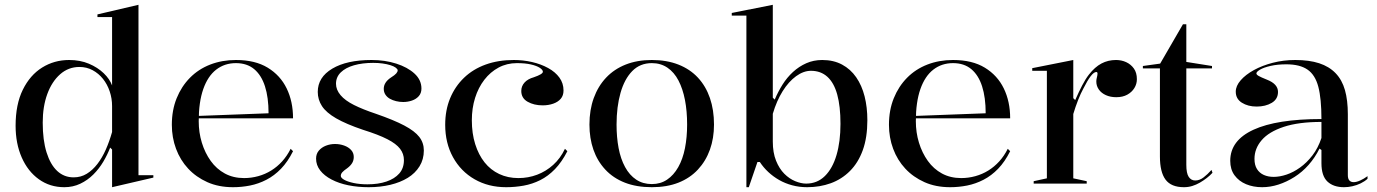

<svg xmlns="http://www.w3.org/2000/svg" viewBox="-20 -765 5738 800"><path d="M557 -745V-35H619V-25L447 15V-142L439 -150Q428 -121 410.5 -91.5Q393 -62 369 -38Q345 -14 314.5 0.5Q284 15 248 15Q188 15 142 -18Q96 -51 70.5 -109Q45 -167 45 -241Q45 -330 75 -391Q105 -452 155.5 -483.5Q206 -515 268 -515Q314 -515 350.5 -499.5Q387 -484 412 -460Q437 -436 447 -409V-694H386V-705ZM311 -486Q265 -486 230.5 -455.5Q196 -425 177 -373Q158 -321 158 -254Q158 -181 174 -130Q190 -79 218.5 -52.5Q247 -26 287 -26Q317 -26 341.5 -41Q366 -56 386 -82Q406 -108 421 -142Q436 -176 447 -215V-323Q447 -355 437 -384.5Q427 -414 409 -436.5Q391 -459 366 -472.5Q341 -486 311 -486Z M963 -515Q1043 -515 1095.5 -483Q1148 -451 1174.5 -396.5Q1201 -342 1201 -272H806V-282L1099 -293Q1099 -359 1084 -405.5Q1069 -452 1039 -477Q1009 -502 963 -502Q916 -502 881 -475Q846 -448 827 -394Q808 -340 808 -260Q808 -213 821 -170.5Q834 -128 858 -94.5Q882 -61 917 -42Q952 -23 997 -23Q1027 -23 1056 -31Q1085 -39 1110 -54.5Q1135 -70 1155.5 -92.5Q1176 -115 1191 -145L1201 -135Q1179 -91 1151 -62Q1123 -33 1090 -16Q1057 1 1022 8Q987 15 951 15Q891 15 844 -6Q797 -27 764 -62.5Q731 -98 713.5 -145Q696 -192 696 -245Q696 -306 716 -355.5Q736 -405 771.5 -441Q807 -477 856 -496Q905 -515 963 -515Z M1516 15Q1471 15 1431.5 7Q1392 -1 1361.5 -17Q1331 -33 1314 -55Q1297 -77 1297 -104Q1297 -124 1308.5 -137.5Q1320 -151 1338 -158Q1356 -165 1376 -165Q1396 -165 1414 -158.5Q1432 -152 1443 -140Q1454 -128 1454 -111Q1454 -97 1447.5 -86Q1441 -75 1428 -65Q1412 -54 1406 -47Q1400 -40 1400 -32Q1400 -24 1414 -16Q1428 -8 1453.5 -2.5Q1479 3 1511 3Q1556 3 1590 -8.5Q1624 -20 1643.5 -42Q1663 -64 1663 -98Q1663 -124 1647 -145Q1631 -166 1594 -185Q1557 -204 1493 -224Q1422 -248 1380.5 -272Q1339 -296 1321.5 -323Q1304 -350 1304 -382Q1304 -443 1364.5 -479Q1425 -515 1528 -515Q1584 -515 1631 -500Q1678 -485 1707 -458.5Q1736 -432 1736 -396Q1736 -377 1725 -364.5Q1714 -352 1696.5 -346Q1679 -340 1660 -340Q1645 -340 1630.5 -343.5Q1616 -347 1604.5 -353.5Q1593 -360 1586 -370.5Q1579 -381 1579 -395Q1579 -422 1609 -442Q1625 -452 1631 -459Q1637 -466 1637 -472Q1637 -477 1629 -483Q1621 -489 1606.5 -493.5Q1592 -498 1574 -500.5Q1556 -503 1535 -503Q1490 -503 1455 -493Q1420 -483 1400 -463.5Q1380 -444 1380 -416Q1380 -391 1399 -368.5Q1418 -346 1455 -327.5Q1492 -309 1546 -291Q1621 -265 1664.5 -242Q1708 -219 1727 -194.5Q1746 -170 1746 -138Q1746 -101 1728 -72Q1710 -43 1679 -24Q1648 -5 1606.5 5Q1565 15 1516 15Z M2089 15Q2015 15 1957.5 -18Q1900 -51 1867.5 -110Q1835 -169 1835 -245Q1835 -306 1855.5 -355.5Q1876 -405 1913.5 -441Q1951 -477 2003.5 -496Q2056 -515 2121 -515Q2160 -515 2197 -506.5Q2234 -498 2264 -481.5Q2294 -465 2311 -441.5Q2328 -418 2328 -388Q2328 -367 2316.5 -353.5Q2305 -340 2285 -333Q2265 -326 2241 -326Q2205 -326 2178.5 -341Q2152 -356 2152 -386Q2152 -406 2165.5 -421Q2179 -436 2204 -443Q2242 -456 2242 -466Q2242 -474 2229 -482.5Q2216 -491 2192 -496.5Q2168 -502 2134 -502Q2092 -502 2057.5 -483.5Q2023 -465 1998 -432.5Q1973 -400 1959.5 -357Q1946 -314 1946 -264Q1946 -209 1960 -164.5Q1974 -120 1999 -88.5Q2024 -57 2060 -40Q2096 -23 2140 -23Q2181 -23 2218 -37Q2255 -51 2285 -78Q2315 -105 2334 -145L2344 -135Q2321 -90 2292.5 -60.5Q2264 -31 2231 -14.5Q2198 2 2162 8.5Q2126 15 2089 15Z M2696 -515Q2758 -515 2806.5 -496Q2855 -477 2888 -441.5Q2921 -406 2938 -356.5Q2955 -307 2955 -246Q2955 -189 2938 -141.5Q2921 -94 2888 -58.5Q2855 -23 2807 -4Q2759 15 2696 15Q2632 15 2583.5 -4Q2535 -23 2502 -58.5Q2469 -94 2452.5 -141.5Q2436 -189 2436 -246Q2436 -307 2454 -356.5Q2472 -406 2505.5 -441.5Q2539 -477 2587 -496Q2635 -515 2696 -515ZM2696 -502Q2647 -502 2614.5 -469Q2582 -436 2565.5 -378Q2549 -320 2549 -246Q2549 -193 2557.5 -148Q2566 -103 2584.5 -69Q2603 -35 2631 -16.5Q2659 2 2696 2Q2732 2 2759.5 -16.5Q2787 -35 2806 -68.5Q2825 -102 2834 -147.5Q2843 -193 2843 -246Q2843 -302 2834 -348.5Q2825 -395 2807 -429.5Q2789 -464 2761 -483Q2733 -502 2696 -502Z M3090 15V-700H3029V-711L3200 -745V-358L3208 -350Q3222 -383 3240.5 -412.5Q3259 -442 3284 -465Q3309 -488 3339.5 -501.5Q3370 -515 3406 -515Q3453 -515 3488.5 -496Q3524 -477 3547.5 -443Q3571 -409 3582.5 -363.5Q3594 -318 3594 -264Q3594 -192 3575 -139.5Q3556 -87 3521.5 -52.5Q3487 -18 3441.5 -1.5Q3396 15 3343 15Q3310 15 3280.5 7Q3251 -1 3226.5 -15Q3202 -29 3181.5 -48Q3161 -67 3146 -90H3136L3100 15ZM3339 0Q3385 0 3417 -31.5Q3449 -63 3465.5 -119Q3482 -175 3482 -249Q3482 -322 3468.5 -371Q3455 -420 3427.5 -445Q3400 -470 3359 -470Q3328 -470 3297 -447.5Q3266 -425 3241 -385Q3216 -345 3200 -291V-175Q3200 -129 3213.5 -95.5Q3227 -62 3248 -41Q3269 -20 3293.5 -10Q3318 0 3339 0Z M3951 -515Q4031 -515 4083.5 -483Q4136 -451 4162.5 -396.5Q4189 -342 4189 -272H3794V-282L4087 -293Q4087 -359 4072 -405.5Q4057 -452 4027 -477Q3997 -502 3951 -502Q3904 -502 3869 -475Q3834 -448 3815 -394Q3796 -340 3796 -260Q3796 -213 3809 -170.5Q3822 -128 3846 -94.5Q3870 -61 3905 -42Q3940 -23 3985 -23Q4015 -23 4044 -31Q4073 -39 4098 -54.5Q4123 -70 4143.5 -92.5Q4164 -115 4179 -145L4189 -135Q4167 -91 4139 -62Q4111 -33 4078 -16Q4045 1 4010 8Q3975 15 3939 15Q3879 15 3832 -6Q3785 -27 3752 -62.5Q3719 -98 3701.5 -145Q3684 -192 3684 -245Q3684 -306 3704 -355.5Q3724 -405 3759.5 -441Q3795 -477 3844 -496Q3893 -515 3951 -515Z M4287 0V-10L4342 -22V-470H4281V-481L4452 -515V-356L4460 -348Q4475 -382 4489 -409Q4503 -436 4517 -454Q4542 -486 4569.5 -500.5Q4597 -515 4630 -515Q4653 -515 4672.5 -506Q4692 -497 4704.5 -479.5Q4717 -462 4717 -435Q4717 -415 4706.5 -398Q4696 -381 4677 -370.5Q4658 -360 4631 -360Q4607 -360 4588 -368.5Q4569 -377 4558.5 -392Q4548 -407 4548 -425Q4548 -433 4549.5 -438.5Q4551 -444 4552 -449.5Q4553 -455 4553 -458Q4553 -465 4548 -465Q4538 -465 4524.5 -447.5Q4511 -430 4494 -396Q4483 -376 4472 -348Q4461 -320 4452 -290V-22L4508 -10V0Z M4913 15Q4860 15 4836.5 -16.5Q4813 -48 4813 -113V-480H4742V-490L4814 -500L4909 -664H4923V-507L5030 -490V-480H4923V-78Q4923 -43 4933 -28Q4943 -13 4960 -13Q4978 -13 4994.5 -25.5Q5011 -38 5028 -57L5032 -45Q5022 -34 5008.5 -23.5Q4995 -13 4979.5 -4Q4964 5 4947.5 10Q4931 15 4913 15Z M5377 -515Q5435 -515 5476.5 -501.5Q5518 -488 5545 -460Q5572 -432 5584 -389.5Q5596 -347 5596 -289V-35Q5596 -20 5602.5 -13Q5609 -6 5620 -6Q5632 -6 5647.5 -13Q5663 -20 5678 -31V-20Q5666 -9 5649.5 -1Q5633 7 5615 11Q5597 15 5580 15Q5536 15 5511 -8.5Q5486 -32 5486 -85Q5486 -105 5486 -114.5Q5486 -124 5486 -129Q5486 -134 5486 -140L5478 -146Q5459 -108 5432.5 -78Q5406 -48 5373.5 -27.5Q5341 -7 5307 4Q5273 15 5239 15Q5202 15 5172 2.5Q5142 -10 5124 -34.5Q5106 -59 5106 -95Q5106 -180 5203 -224.5Q5300 -269 5486 -269Q5486 -354 5473 -403.5Q5460 -453 5428 -475Q5396 -497 5340 -497Q5303 -497 5274.5 -490.5Q5246 -484 5230.5 -475Q5215 -466 5215 -459Q5215 -454 5224.5 -448.5Q5234 -443 5259 -433Q5305 -415 5305 -382Q5305 -352 5279 -336.5Q5253 -321 5216 -321Q5180 -321 5154.5 -337Q5129 -353 5129 -383Q5129 -407 5149.5 -430.5Q5170 -454 5204.5 -473Q5239 -492 5283.5 -503.5Q5328 -515 5377 -515ZM5486 -257Q5391 -257 5329 -236.5Q5267 -216 5237 -181Q5207 -146 5207 -103Q5207 -77 5217.5 -60.5Q5228 -44 5246 -36Q5264 -28 5287 -28Q5312 -28 5340.5 -37.5Q5369 -47 5397 -67Q5425 -87 5448.5 -117.5Q5472 -148 5486 -190Z"/></svg>

Font: Kalnia
Style: Regular
Weight: 400
Designer: Frida Medrano
Foundry: Frida Medrano
Version: Version 1.105